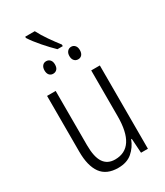

<svg xmlns="http://www.w3.org/2000/svg" viewBox="-217 -964 914 1062"><g transform="rotate(-30 240.5 -433.0)"><path d="M190 -876Q208 -841 233.5 -804.5Q259 -768 283 -737V-727H249Q219 -756 184.5 -795.5Q150 -835 129 -868V-876ZM161 -701Q176 -701 185.5 -690.5Q195 -680 195 -661Q195 -641 185.5 -631Q176 -621 161 -621Q146 -621 137 -631.5Q128 -642 128 -661Q128 -679 137 -690Q146 -701 161 -701ZM321 -701Q335 -701 344.5 -690.5Q354 -680 354 -661Q354 -642 345 -631.5Q336 -621 321 -621Q306 -621 296.5 -631.5Q287 -642 287 -661Q287 -679 296.5 -690Q306 -701 321 -701ZM407 -532V0H363L357 -92H353Q337 -49 303 -19.5Q269 10 213 10Q139 10 104.5 -37.5Q70 -85 70 -176V-532H125V-186Q125 -110 149 -74.5Q173 -39 221 -39Q352 -39 352 -240V-532Z"/></g></svg>

Font: Noto Sans Condensed Light
Style: Regular
Weight: 300
Width: 3
Designer: Monotype Design Team
Foundry: Monotype Imaging Inc.
Version: Version 2.013; ttfautohint (v1.8.4.7-5d5b)